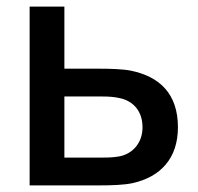

<svg xmlns="http://www.w3.org/2000/svg" viewBox="-20 -560 598 580"><path d="M69.5 0H284.5C314.5 0 355 -1 381.5 -7C465 -26 517.5 -81.5 517.5 -175.5C517.5 -276.5 462.5 -328.5 375.5 -346.5C350.5 -351.5 311.5 -352.5 281 -352.5H174.5V-540H69.5ZM174.5 -84V-268.5H290.5C306.5 -268.5 326.5 -267.5 344.5 -263C382 -254 410.5 -225 410.5 -175.5C410.5 -127.5 380.5 -98.5 348.5 -89.5C330.5 -84.5 307.5 -84 290.5 -84Z"/></svg>

Font: Eudonet SemiBold
Style: Regular
Weight: 600
Designer: Mikhail Sharanda
Foundry: Mikhail Sharanda
Version: Version 4.503;Glyphs 3.1.2 (3151)